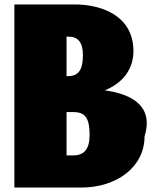

<svg xmlns="http://www.w3.org/2000/svg" viewBox="-20 -845 726 865"><path d="M44.8 -825V0H345.7C507.4 0 631.2 -94 631.2 -230C672.4 -363 581.1 -420 452.4 -438C539.9 -474 581.1 -539 581.1 -615C581.1 -772 441.1 -825 315.7 -825ZM279.8 -502V-680H287.7C331 -680 353.6 -655 353.6 -596C353.6 -527 330.4 -502 287.7 -502ZM279.8 -145V-340H310.9C363.6 -340 383.7 -313 383.7 -237C383.7 -172 357.9 -145 310.9 -145Z"/></svg>

Font: Blink
Style: Wide
Weight: 400
Designer: Mew Too
Foundry: Cannot Into Space Fonts
Version: Version 001.000